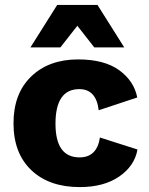

<svg xmlns="http://www.w3.org/2000/svg" viewBox="-20 -752 607 782"><path d="M486 -559H364L295 -647L226 -559H104L213 -732H377ZM298 -510Q405 -510 465.5 -466Q526 -422 539 -355L382 -303Q372 -389 303 -389Q206 -389 206 -248Q206 -111 304 -111Q375 -111 387 -192L540 -143Q528 -76 465.5 -33Q403 10 305 10Q180 10 107.5 -59Q35 -128 35 -250Q35 -371 107 -440.5Q179 -510 298 -510Z"/></svg>

Font: Elaine Sans
Style: Bold
Weight: 700
Designer: Wei Huang
Foundry: Wei Huang
Version: Version 2.001;December 24, 2019;FontCreator 12.0.0.2547 64-b